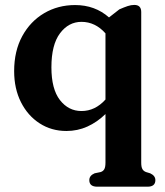

<svg xmlns="http://www.w3.org/2000/svg" viewBox="-20 -506 654 760"><path d="M365 233Q333.5 233 333.5 207Q333.5 189 354.5 180L378.5 175Q388 172 392.8 163.8Q397.5 155.5 397.5 137.5V-54.5Q364.5 -22.5 325.8 -5Q287 12.5 243 12.5Q183.5 12.5 136.8 -17.8Q90 -48 63 -101.5Q36 -155 36 -224.5Q36 -304 68 -362.8Q100 -421.5 154.8 -453.8Q209.5 -486 277.5 -486Q356 -486 411.5 -437L452.5 -469Q472 -477.5 485.5 -482Q499 -486.5 511.5 -486.5Q539 -486.5 539 -458.5V137.5Q539 155.5 543.8 163.5Q548.5 171.5 558 175L574.5 180Q595 189.5 595 207Q595 233 564 233ZM183.5 -239.5Q183.5 -153.5 217.2 -110Q251 -66.5 302.5 -66.5Q356.5 -66.5 397.5 -112V-374Q357 -419.5 302.5 -419.5Q251.5 -419.5 217.5 -374.2Q183.5 -329 183.5 -239.5Z"/></svg>

Font: Fraunces 9pt Soft SemiBold
Style: Regular
Weight: 600
Version: Version 1.000;[b76b70a41]